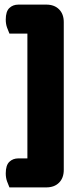

<svg xmlns="http://www.w3.org/2000/svg" viewBox="-20 -683 357 834"><path d="M21 131Q16 120 10.5 104.5Q5 89 5 70Q5 35 20.5 20Q36 5 60 5H99V-537H21Q16 -548 10.5 -563.5Q5 -579 5 -598Q5 -633 20.5 -648Q36 -663 60 -663H181Q216 -663 236.5 -642.5Q257 -622 257 -587V55Q257 90 236.5 110.5Q216 131 181 131Z"/></svg>

Font: Baloo Cyrillic
Style: Regular
Weight: 400
Designer: Ek Type, Denis Ignatov
Foundry: Ek Type
Version: Version 1.50 July 26, 2019